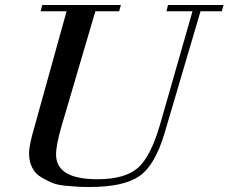

<svg xmlns="http://www.w3.org/2000/svg" viewBox="-20 -735 913 767"><path d="M142 -690 149 -715H463L456 -690H361L227 -235Q204 -157 204 -118Q204 -19 369 -19Q479 -19 531 -64.5Q583 -110 621 -243L749 -690H645L651 -715H873L866 -690H781L638 -205Q600 -76 537.5 -32Q475 12 338 12Q310 12 292.5 11Q275 10 242 7Q209 4 187.5 -5Q166 -14 143 -28Q120 -42 108 -66.5Q96 -91 96 -123Q96 -147 109 -197L246 -690Z"/></svg>

Font: Justus
Style: ItalicOldstyle
Weight: 400
Italic angle: -12°
Version: Version 001.001